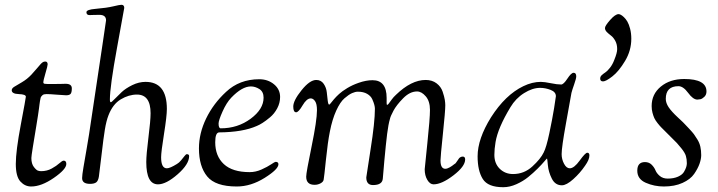

<svg xmlns="http://www.w3.org/2000/svg" viewBox="-20 -767 3000 802"><path d="M29 -390Q29 -398 39.5 -404.5Q50 -411 71.5 -423.5Q93 -436 111 -455Q123 -468 134 -481Q145 -494 149.5 -499Q154 -504 158.5 -507Q163 -510 169 -510Q179 -510 179 -498Q179 -492 170 -461.5Q161 -431 161 -423Q161 -418 166.5 -417Q172 -416 196 -416Q219 -416 235.5 -416.5Q252 -417 254 -417Q280 -417 280 -398Q280 -381 275 -375Q270 -369 256 -369Q249 -369 218 -371.5Q187 -374 175 -374Q169 -374 164.5 -373Q160 -372 157 -369Q154 -366 152 -363.5Q150 -361 149 -355Q148 -349 147 -345Q146 -341 145 -331Q144 -321 143 -315Q140 -291 131.5 -240Q123 -189 117 -151.5Q111 -114 111 -107Q111 -83 121.5 -69.5Q132 -56 139 -54Q146 -52 152 -52Q176 -52 196 -63Q216 -74 228 -85Q240 -96 246 -96Q257 -96 257 -82Q257 -60 205 -24Q153 12 110 12Q84 12 65 -9Q46 -30 46 -82Q46 -136 67 -247Q88 -358 88 -363Q88 -373 58.5 -374Q29 -375 29 -390Z M323 -23Q323 -35 328.5 -67.5Q334 -100 341.5 -143Q349 -186 352 -206Q355 -225 374 -353Q393 -481 408 -580Q423 -679 423 -682Q423 -705 395 -705Q383 -705 369.5 -704.5Q356 -704 354 -704Q341 -704 341 -716Q341 -727 379 -730Q426 -734 453 -740.5Q480 -747 487 -747Q499 -747 499 -734Q499 -732 469 -568.5Q439 -405 439 -351Q439 -340 443 -340Q446 -340 459 -353.5Q472 -367 488.5 -382.5Q505 -398 532.5 -411.5Q560 -425 588 -425Q677 -425 677 -312Q677 -282 665 -207Q653 -132 653 -110Q653 -64 677 -64Q690 -64 719 -82Q728 -87 736.5 -97.5Q745 -108 751 -115.5Q757 -123 760 -123Q770 -123 770 -115Q770 -81 722 -39Q674 3 640 3Q591 3 591 -90Q591 -121 600 -192.5Q609 -264 609 -294Q609 -372 552 -372Q518 -372 484.5 -352Q451 -332 433 -285Q424 -262 418 -225.5Q412 -189 404.5 -123Q397 -57 393 -29Q390 -11 381.5 -5Q373 1 356 1Q323 1 323 -23Z M811 -147Q811 -210 841 -272Q871 -334 924 -383Q980 -436 1063 -436Q1099 -436 1124.5 -415Q1150 -394 1150 -362Q1150 -337 1138 -314.5Q1126 -292 1108 -277Q1090 -262 1076.5 -253.5Q1063 -245 1053 -241Q995 -215 896 -214Q879 -214 879 -173Q879 -115 915 -81.5Q951 -48 1023 -48Q1048 -48 1072.5 -59Q1097 -70 1112.5 -80.5Q1128 -91 1131 -91Q1143 -91 1143 -81Q1143 -60 1085.5 -24Q1028 12 969 12Q880 12 845.5 -30Q811 -72 811 -147ZM893 -251Q893 -231 902 -231Q973 -231 1027 -271Q1081 -311 1081 -359Q1081 -384 1063.5 -395Q1046 -406 1028 -406Q991 -406 946 -359Q926 -338 909.5 -301Q893 -264 893 -251Z M1205 -322Q1205 -347 1239.5 -390Q1274 -433 1301 -433Q1321 -433 1332 -417Q1343 -401 1345 -381.5Q1347 -362 1349 -346Q1351 -330 1355 -330Q1357 -330 1361.5 -336Q1366 -342 1375 -352.5Q1384 -363 1396.5 -374.5Q1409 -386 1430.5 -399Q1452 -412 1478 -421Q1509 -432 1536 -432Q1595 -432 1595 -358V-337Q1595 -329 1597 -329Q1600 -329 1604 -334.5Q1608 -340 1616 -351Q1624 -362 1634 -371Q1698 -433 1758 -433Q1785 -433 1803.5 -419Q1822 -405 1829 -384Q1836 -363 1838 -350Q1840 -337 1840 -327Q1840 -303 1830 -207.5Q1820 -112 1820 -97Q1820 -62 1840 -62Q1848 -62 1858.5 -68Q1869 -74 1876 -80L1883 -85Q1886 -89 1890.5 -95.5Q1895 -102 1897 -105Q1899 -108 1903.5 -110.5Q1908 -113 1913 -113Q1923 -113 1923 -101Q1923 -72 1874 -34.5Q1825 3 1791 3Q1776 3 1765 -15.5Q1754 -34 1754 -60Q1754 -64 1765 -168Q1776 -272 1776 -308Q1776 -344 1758.5 -364.5Q1741 -385 1722 -385Q1692 -385 1664 -356.5Q1636 -328 1623.5 -304.5Q1611 -281 1609 -271Q1602 -247 1597 -207Q1592 -167 1585.5 -96.5Q1579 -26 1579 -21Q1577 6 1538 6Q1510 6 1510 -26Q1510 -30 1528 -143.5Q1546 -257 1546 -313Q1546 -320 1543.5 -329.5Q1541 -339 1535 -352.5Q1529 -366 1513.5 -375Q1498 -384 1475 -384Q1464 -384 1450.5 -378Q1437 -372 1419 -356.5Q1401 -341 1384.5 -305Q1368 -269 1358 -218Q1349 -173 1341.5 -100Q1334 -27 1332 -17Q1331 -8 1319.5 -1.5Q1308 5 1294 5Q1259 5 1259 -29Q1259 -46 1281.5 -155Q1304 -264 1304 -307Q1304 -333 1296 -344.5Q1288 -356 1278 -356Q1261 -356 1244 -327Q1227 -298 1217 -298Q1205 -298 1205 -322Z M1975 -114Q1975 -187 2031 -277Q2091 -371 2166 -407Q2203 -425 2239 -425Q2254 -425 2280.5 -419.5Q2307 -414 2324 -414Q2334 -414 2350 -438.5Q2366 -463 2376 -463Q2387 -463 2387 -448Q2387 -439 2378.5 -415Q2370 -391 2367 -379Q2366 -375 2344 -251Q2326 -152 2326 -123Q2326 -102 2336 -83Q2346 -64 2360 -64Q2378 -64 2401.5 -96.5Q2425 -129 2433 -129Q2442 -129 2442 -118Q2442 -100 2424 -75Q2403 -44 2374.5 -18.5Q2346 7 2327 7Q2299 7 2285 -21Q2271 -49 2268.5 -77Q2266 -105 2265 -105Q2264 -105 2253.5 -92.5Q2243 -80 2225.5 -62.5Q2208 -45 2186.5 -27.5Q2165 -10 2137 2.5Q2109 15 2082 15Q2018 15 1996.5 -19.5Q1975 -54 1975 -114ZM2045 -120Q2045 -84 2067.5 -62Q2090 -40 2123 -40Q2169 -40 2203.5 -71.5Q2238 -103 2251 -130Q2262 -151 2274.5 -210Q2287 -269 2294.5 -315Q2302 -361 2302 -365Q2302 -383 2280 -391.5Q2258 -400 2236 -400Q2204 -400 2169 -378Q2134 -356 2112 -319Q2060 -233 2050 -174Q2045 -144 2045 -120Z M2487 -439Q2487 -447 2493.5 -453Q2500 -459 2508.5 -464.5Q2517 -470 2528 -484Q2539 -498 2546 -517Q2558 -546 2558 -562Q2558 -582 2550 -596.5Q2542 -611 2532.5 -618Q2523 -625 2515 -633Q2507 -641 2507 -650Q2507 -659 2528.5 -683.5Q2550 -708 2564 -708Q2567 -708 2572.5 -705.5Q2578 -703 2586 -695.5Q2594 -688 2600.5 -677Q2607 -666 2612 -647Q2617 -628 2617 -605Q2617 -556 2591 -512.5Q2565 -469 2538 -448Q2511 -427 2499 -427Q2487 -427 2487 -439Z M2642 -54Q2642 -90 2674 -90Q2691 -90 2702 -79Q2713 -68 2718 -55.5Q2723 -43 2736 -32Q2749 -21 2769 -21Q2794 -21 2812 -29Q2830 -37 2837 -49Q2844 -61 2846.5 -69.5Q2849 -78 2849 -85Q2849 -102 2845 -115.5Q2841 -129 2826.5 -147Q2812 -165 2807.5 -169.5Q2803 -174 2780 -197Q2774 -203 2761 -216Q2748 -229 2742 -235Q2736 -241 2726.5 -253Q2717 -265 2713 -274Q2709 -283 2705.5 -296Q2702 -309 2702 -324Q2702 -374 2740.5 -405.5Q2779 -437 2838 -437Q2931 -437 2931 -385Q2931 -371 2922 -362.5Q2913 -354 2905.5 -352.5Q2898 -351 2893 -351Q2875 -351 2854.5 -379Q2834 -407 2814 -407Q2761 -407 2761 -354Q2761 -337 2773 -319Q2785 -301 2812 -276Q2839 -251 2840 -249Q2844 -245 2858.5 -229.5Q2873 -214 2878.5 -206.5Q2884 -199 2893 -184.5Q2902 -170 2905.5 -154Q2909 -138 2909 -119Q2909 -103 2902 -83Q2895 -63 2879.5 -40.5Q2864 -18 2831 -3Q2798 12 2753 12Q2713 12 2677.5 -3.5Q2642 -19 2642 -54Z"/></svg>

Font: OFL Sorts Mill Goudy TT
Style: Italic
Weight: 500
Italic angle: -6°
Version: Version 003.000